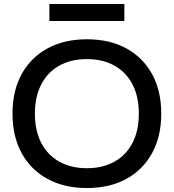

<svg xmlns="http://www.w3.org/2000/svg" viewBox="-20 -938 876 968"><path d="M418 10Q304 10 219.5 -36Q135 -82 89 -166.5Q43 -251 43 -365Q43 -480 89 -564Q135 -648 219.5 -694Q304 -740 418 -740Q533 -740 617 -694Q701 -648 747 -564Q793 -480 793 -365Q793 -251 747 -166.5Q701 -82 617 -36Q533 10 418 10ZM418 -90Q499 -90 558 -123.5Q617 -157 648.5 -218.5Q680 -280 680 -365Q680 -450 648.5 -511.5Q617 -573 558 -606.5Q499 -640 418 -640Q337 -640 278 -606.5Q219 -573 187.5 -511.5Q156 -450 156 -365Q156 -280 187.5 -218.5Q219 -157 278 -123.5Q337 -90 418 -90ZM229 -832V-918H607V-832Z"/></svg>

Font: M PLUS 2 Medium
Style: Regular
Weight: 500
Designer: Coji Morishita
Foundry: UNDERFOREST DESIGN
Version: Version 1.001